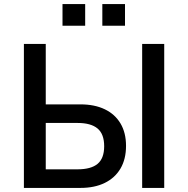

<svg xmlns="http://www.w3.org/2000/svg" viewBox="-20 -920 920 940"><path d="M97 0V-705H204V-409H374Q443 -409 493 -385Q543 -361 570 -315.5Q597 -270 597 -206Q597 -141 570 -95Q543 -49 493 -24.5Q443 0 374 0ZM204 -91H359Q426 -91 458 -118Q490 -145 490 -204Q490 -264 457.5 -291Q425 -318 360 -318H204ZM676 0V-705H784V0ZM481 -794V-900H592V-794ZM286 -794V-900H397V-794Z"/></svg>

Font: Nunito Sans 7pt SemiCondensed SemiBold
Style: Regular
Weight: 600
Width: 4
Designer: Vernon Adams
Foundry: Vernon Adams
Version: Version 3.101;gftools[0.9.27]